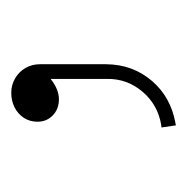

<svg xmlns="http://www.w3.org/2000/svg" viewBox="-16 -310 328 336"><g transform="rotate(90 148.0 -142.0)"><path d="M118.1 -66.6V-165.4Q117.6 -200.4 140.4 -227.3Q163.1 -254.1 198.5 -260.1L203.1 -260.6L199.4 -285.8L194.9 -284.9Q149.4 -276.7 121.1 -243.3Q92.8 -210 92.4 -163.6V-47.8Q92.4 -34 99 -22.5Q105.7 -11 117.2 -4.4Q128.7 2.3 142.5 2.3Q156.2 2.3 167.7 -3.4Q179.2 -9.2 186.1 -19.5Q193 -29.9 193 -43.7Q193 -59.7 181.8 -70.5Q170.5 -81.3 153.3 -81.1Q136 -80.9 118.1 -66.6Z"/></g></svg>

Font: Arad-FD-VF Thin
Style: Regular
Weight: 100
Designer: Mohammad Darvishi
Version: Version 1.010;September 21, 2024;FontCreator 15.0.0.2992 64-